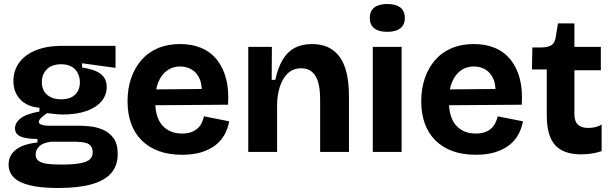

<svg xmlns="http://www.w3.org/2000/svg" viewBox="-20 -759 3057 959"><path d="M271 180Q184 180 129 166.5Q74 153 48.5 127Q23 101 23 63Q23 17 59.5 -11.5Q96 -40 167 -47V-65Q112 -65 83.5 -77Q55 -89 55 -118Q55 -146 83 -168Q111 -190 177 -202V-221Q116 -226 81.5 -262Q47 -298 47 -355Q47 -405 74.5 -444.5Q102 -484 157 -507Q212 -530 291 -530H557V-420L390 -443V-422Q456 -412 484.5 -388.5Q513 -365 513 -325Q513 -284 487 -253Q461 -222 411.5 -204.5Q362 -187 292 -187Q279 -187 263.5 -188.5Q248 -190 215 -194Q195 -180 184.5 -169.5Q174 -159 174 -150Q174 -143 181 -139Q188 -135 200.5 -133Q213 -131 226 -131H377Q397 -131 428.5 -128Q460 -125 492 -112Q524 -99 546 -70.5Q568 -42 568 10Q568 68 535.5 105.5Q503 143 437 161.5Q371 180 271 180ZM285 63Q346 63 380.5 56.5Q415 50 429 36.5Q443 23 443 2Q443 -17 434.5 -28.5Q426 -40 412.5 -44Q399 -48 385.5 -49.5Q372 -51 362 -51H235Q194 -46 176 -28Q158 -10 158 13Q158 33 172 44Q186 55 214 59Q242 63 285 63ZM285 -263Q332 -263 355.5 -286.5Q379 -310 379 -347Q379 -387 355 -412.5Q331 -438 285 -438Q239 -438 214 -413Q189 -388 189 -348Q189 -323 200 -304Q211 -285 232.5 -274Q254 -263 285 -263Z M889 14Q823 14 773 -4.5Q723 -23 688 -57.5Q653 -92 635 -141.5Q617 -191 617 -253Q617 -315 634.5 -367Q652 -419 685.5 -458Q719 -497 768 -518Q817 -539 879 -539Q940 -539 986.5 -519Q1033 -499 1064 -460Q1095 -421 1109.5 -365Q1124 -309 1119 -236L710 -233V-312L1033 -315L986 -274Q992 -327 979 -360.5Q966 -394 939.5 -410.5Q913 -427 880 -427Q842 -427 814 -406.5Q786 -386 770.5 -348Q755 -310 755 -256Q755 -172 791.5 -132Q828 -92 889 -92Q917 -92 936.5 -99.5Q956 -107 968.5 -119Q981 -131 988 -146.5Q995 -162 999 -178L1125 -153Q1118 -116 1101 -85.5Q1084 -55 1055 -33Q1026 -11 985.5 1.5Q945 14 889 14Z M1220 0V-314V-525H1338L1337 -360H1355Q1368 -420 1391.5 -460Q1415 -500 1451.5 -519.5Q1488 -539 1539 -539Q1629 -539 1676 -475.5Q1723 -412 1723 -278V0H1579V-262Q1579 -343 1555 -380.5Q1531 -418 1485 -418Q1445 -418 1418.5 -393.5Q1392 -369 1378 -326.5Q1364 -284 1364 -231V0Z M1842 0V-525H1986V0ZM1914 -600Q1872 -600 1849.5 -617.5Q1827 -635 1827 -669Q1827 -704 1849.5 -721.5Q1872 -739 1914 -739Q1957 -739 1979.5 -721.5Q2002 -704 2002 -669Q2002 -635 1979.5 -617.5Q1957 -600 1914 -600Z M2356 14Q2290 14 2240 -4.5Q2190 -23 2155 -57.5Q2120 -92 2102 -141.5Q2084 -191 2084 -253Q2084 -315 2101.5 -367Q2119 -419 2152.5 -458Q2186 -497 2235 -518Q2284 -539 2346 -539Q2407 -539 2453.5 -519Q2500 -499 2531 -460Q2562 -421 2576.5 -365Q2591 -309 2586 -236L2177 -233V-312L2500 -315L2453 -274Q2459 -327 2446 -360.5Q2433 -394 2406.5 -410.5Q2380 -427 2347 -427Q2309 -427 2281 -406.5Q2253 -386 2237.5 -348Q2222 -310 2222 -256Q2222 -172 2258.5 -132Q2295 -92 2356 -92Q2384 -92 2403.5 -99.5Q2423 -107 2435.5 -119Q2448 -131 2455 -146.5Q2462 -162 2466 -178L2592 -153Q2585 -116 2568 -85.5Q2551 -55 2522 -33Q2493 -11 2452.5 1.5Q2412 14 2356 14Z M2883 12Q2794 12 2752.5 -34.5Q2711 -81 2711 -182V-412H2637L2639 -522H2686Q2720 -523 2736 -534.5Q2752 -546 2756 -575L2767 -642H2849V-525H2981V-408H2849V-189Q2849 -153 2866.5 -136.5Q2884 -120 2918 -120Q2936 -120 2953.5 -124Q2971 -128 2985 -137V-4Q2954 6 2928.5 9Q2903 12 2883 12Z"/></svg>

Font: Bricolage Grotesque 24pt
Style: Bold
Weight: 700
Designer: Mathieu Triay
Foundry: Atelier Triay
Version: Version 1.001;gftools[0.9.33.dev8+g029e19f]